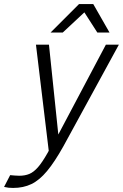

<svg xmlns="http://www.w3.org/2000/svg" viewBox="-92 -720 605 945"><path d="M-42 142Q-32 143 -19 144Q-6 145 3 145Q31 145 52.5 136Q74 127 95 103Q116 79 142 33L160 0H220Q177 77 139.5 122Q102 167 62.5 186Q23 205 -27 205Q-40 205 -49.5 204Q-59 203 -72 200ZM149 -500 195 -58 429 -500H493L220 0L148 23L85 -500ZM297 -700H367L447 -560H387ZM367 -700 217 -560H157L297 -700Z"/></svg>

Font: Epunda Sans Light
Style: Italic
Weight: 300
Italic angle: -12.0243°
Designer: Simon Atzbach
Foundry: typofactur
Version: Version 2.204